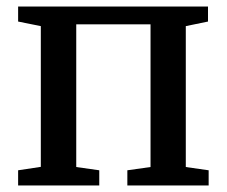

<svg xmlns="http://www.w3.org/2000/svg" viewBox="-20 -568 694 588"><path d="M35.5 0V-46.5L105 -57V-488L35.5 -502V-548H617V-502L549 -488V-56.5L619 -46.5V0H370V-46.5L441 -56.5V-493.5H213.5V-56.5L284 -46.5V0Z"/></svg>

Font: Merriweather 36pt Medium
Style: Regular
Weight: 500
Version: Version 2.100